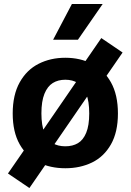

<svg xmlns="http://www.w3.org/2000/svg" viewBox="-20 -838 660 970"><path d="M491.8 -645.7 599.3 -572.7 482.2 -402.9 379.8 -483.1ZM411.1 -491.8 482.8 -440.8 209.5 -43.2 133.3 -87.8ZM128.6 111.9 20.2 38.5 133.9 -126.1 241.2 -51.4ZM310 12Q234.6 12 174.7 -17.3Q114.8 -46.6 79.5 -108.8Q44.2 -170.9 44.2 -264.6Q44.2 -358.7 79.5 -421.9Q114.8 -485.1 174.9 -515.6Q235 -546.2 310 -546.2Q385 -546.2 445.2 -515.6Q505.3 -485.1 540.6 -421.9Q575.8 -358.8 575.8 -264.6Q575.8 -170.8 540.6 -108.7Q505.3 -46.6 445.4 -17.3Q385.4 12 310 12ZM310 -435.2Q273.3 -435.2 246.5 -418.5Q219.8 -401.8 204.5 -364.1Q189.2 -326.3 189.2 -265Q189.2 -204.1 204.5 -167.2Q219.8 -130.2 246.3 -114.6Q272.9 -98.9 310 -98.9Q347.1 -98.9 373.6 -114.6Q400.2 -130.2 415.5 -167.2Q430.8 -204.1 430.8 -265Q430.8 -326.3 415.5 -364.1Q400.2 -401.8 373.4 -418.5Q346.7 -435.2 310 -435.2ZM373.8 -637.4 498.6 -817.7H343.2L248.4 -637.4Z"/></svg>

Font: Monaspace Neon Var
Style: Regular
Weight: 400
Designer: Riley Cran and the Lettermatic Team
Version: Version 1.000 (Monaspace Neon Var)